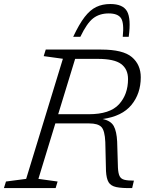

<svg xmlns="http://www.w3.org/2000/svg" viewBox="-45 -960 772 980"><path d="M151 -47 249 -33.5 239 0H-25L-14.5 -33.5L88.5 -47L276 -660L178 -673.5L188.5 -707H471.5Q583 -707 628.2 -668.5Q673.5 -630 673.5 -565.5Q673.5 -482.5 626 -424.5Q578.5 -366.5 479 -352.5Q521 -343.5 535.8 -316.2Q550.5 -289 553 -237L557 -104Q558.5 -75 565.5 -61Q572.5 -47 589.5 -42.5Q606.5 -38 638.5 -38L629.5 0Q577.5 1 549 -5Q520.5 -11 509.2 -30Q498 -49 496 -87L492.5 -235Q490 -293.5 472.5 -311.8Q455 -330 411 -330H237.5ZM408 -377Q516 -377 562.2 -427.5Q608.5 -478 608.5 -556.5Q608.5 -607 573.5 -633.2Q538.5 -659.5 454 -659.5H338.5L252 -377ZM510 -891.5Q463 -891.5 430.8 -866.8Q398.5 -842 365 -772H328.5Q359 -837 387 -873.2Q415 -909.5 446.5 -924.5Q478 -939.5 518 -939.5Q582.5 -939.5 603.5 -902.2Q624.5 -865 612 -772H581.5Q589 -842.5 572.8 -867Q556.5 -891.5 510 -891.5Z"/></svg>

Font: Newsreader 6pt Light
Style: Italic
Weight: 300
Italic angle: -17°
Designer: Hugues Gentile
Foundry: Production Type
Version: Version 1.003; ttfautohint (v1.8.3)